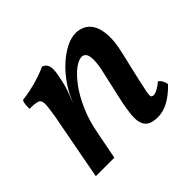

<svg xmlns="http://www.w3.org/2000/svg" viewBox="-117 -617 776 776"><g transform="rotate(-45 270.5 -229.0)"><path d="M41 0 95 -286Q103 -332 103 -352Q103 -372 89.5 -377Q76 -382 44 -382Q44 -394 45 -406Q46 -418 51 -426Q70 -428 99 -434Q128 -440 156 -449.5Q184 -459 201 -467Q218 -461 223 -445Q228 -429 223 -402Q216 -361 207 -333Q198 -305 186 -278L170 -118L147 0ZM394 -467Q412 -467 431 -458.5Q450 -450 463 -429Q476 -408 479 -370Q482 -332 468 -274L441 -158Q431 -114 427.5 -95Q424 -76 427 -71Q430 -66 438 -66Q448 -66 463 -74.5Q478 -83 490 -94Q499 -87 504 -77.5Q509 -68 511 -57Q478 -23 448 -7Q418 9 388 9Q346 9 330.5 -11Q315 -31 318 -68.5Q321 -106 332 -155L357 -266Q368 -312 368 -337.5Q368 -363 360.5 -372.5Q353 -382 342 -382Q324 -382 299.5 -363.5Q275 -345 249.5 -310.5Q224 -276 202.5 -227Q181 -178 170 -118L163 -228L202 -311Q215 -337 236 -364.5Q257 -392 283 -415Q309 -438 337.5 -452.5Q366 -467 394 -467Z"/></g></svg>

Font: Vollkorn Medium
Style: Italic
Weight: 500
Italic angle: -11°
Designer: Friedrich Althausen
Foundry: Friedrich Althausen
Version: Version 5.000